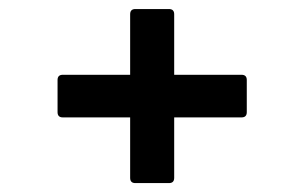

<svg xmlns="http://www.w3.org/2000/svg" viewBox="-20 -515 640 429"><path d="M282.5 -105.9Q270.8 -105.9 270.8 -117.6V-252.7H120.3Q108.6 -252.7 108.6 -264.4V-336.2Q108.6 -347.9 120.3 -347.9H270.8V-483.1Q270.8 -494.8 282.5 -494.8H357.5Q369.2 -494.8 369.2 -483.1V-347.9H519.7Q531.4 -347.9 531.4 -336.2V-264.4Q531.4 -252.7 519.7 -252.7H369.2V-117.6Q369.2 -105.9 357.5 -105.9Z"/></svg>

Font: Sofia Sans Hairline
Style: Italic
Weight: 1
Italic angle: -9°
Designer: Botio Nikoltchev, Ani Petrova
Foundry: lettersoup
Version: Version 4.102